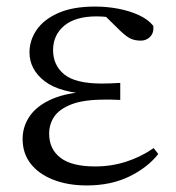

<svg xmlns="http://www.w3.org/2000/svg" viewBox="-20 -551 538 586"><path d="M245 15Q187 15 142.5 -2.5Q98 -20 73.5 -51.5Q49 -83 49 -127Q49 -165 71 -197Q93 -229 140.5 -249.5Q188 -270 266 -272V-263Q163 -267 116.5 -303Q70 -339 70 -391Q70 -428 92 -460Q114 -492 158.5 -511.5Q203 -531 270 -531Q306 -531 340.5 -524.5Q375 -518 403.5 -505Q432 -492 448 -472Q450 -451 438.5 -439Q427 -427 410 -427Q393 -427 380 -432.5Q367 -438 347 -457L290 -513L346 -511L355 -492Q329 -496 311.5 -498.5Q294 -501 275 -501Q210 -501 176 -472.5Q142 -444 142 -398Q142 -352 176 -324Q210 -296 291 -296Q303 -296 316 -296.5Q329 -297 347 -298V-246Q328 -247 318.5 -247Q309 -247 301 -247Q235 -247 198 -232.5Q161 -218 145.5 -195Q130 -172 130 -143Q130 -96 164.5 -69.5Q199 -43 270 -43Q320 -43 365 -57.5Q410 -72 449 -99L463 -81Q430 -39 374 -12Q318 15 245 15Z"/></svg>

Font: Noto Serif JP
Style: Regular
Weight: 400
Designer: Ryoko NISHIZUKA  (kana & ideographs); Frank Grießhammer (Latin, Greek & Cyrillic); Wenlong ZHANG  (bopomofo); Sandoll Co
Foundry: Adobe
Version: Version 2.003-H1;hotconv 1.1.1;makeotfexe 2.6.0